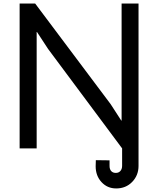

<svg xmlns="http://www.w3.org/2000/svg" viewBox="-20 -830 885 1074"><path d="M754.9 -810.1V98.1Q754.9 150.9 719.5 187.5Q684.1 224.1 629.9 224.1Q580.6 224.1 547.9 188.7Q515.1 153.3 515.1 100.1L516.1 65.9L592.8 66.9V98.1Q592.8 116.7 602.1 127Q611.3 137.2 627.9 137.2Q644 137.2 653.6 126.2Q663.1 115.2 663.1 97.2V0L249 -556.2L187 -650.9H185.1V0H89.8V-810.1H176.8L599.1 -247.1L658.2 -155.8H660.2V-810.1Z"/></svg>

Font: Sinkin Sans 400 Regular
Style: Regular
Weight: 400
Designer: Keith Bates
Foundry: K-Type
Version: Sinkin Sans (version 1.0)  by Keith Bates   •   © 2014   www